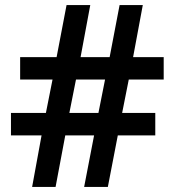

<svg xmlns="http://www.w3.org/2000/svg" viewBox="-20 -733 686 753"><path d="M485 -421 459 -290H589V-202H442L403 0H310L349 -202H236L198 0H106L143 -202H23V-290H160L186 -421H59V-509H202L241 -713H334L296 -509H410L449 -713H540L502 -509H622V-421ZM252 -290H366L392 -421H278Z"/></svg>

Font: Noto Sans Thai SemiBold
Style: Regular
Weight: 600
Version: Version 2.001